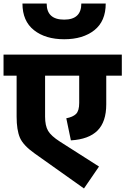

<svg xmlns="http://www.w3.org/2000/svg" viewBox="-40 -1004 709 1086"><path d="M87 -984H224Q224 -893 323 -893Q420 -893 420 -984H558Q558 -884 493.5 -833Q429 -782 323 -782Q217 -782 152 -833.5Q87 -885 87 -984ZM649 -695V-576H561V-414Q561 -315 511.5 -265.5Q462 -216 361 -210L335 -335Q372 -342 390 -359.5Q408 -377 408 -422V-576H215V-344Q215 -293 232 -264Q249 -235 299 -203L520 -62L435 62L156 -136Q91 -182 72.5 -225.5Q54 -269 54 -344V-576H-20V-695Z"/></svg>

Font: FiraGO ExtraBold
Style: Regular
Weight: 800
Designer: bBox Type
Foundry: bBox Type GmbH
Version: Version 1.001;PS 001.001;hotconv 1.0.88;makeotf.lib2.5.64775